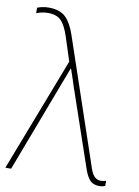

<svg xmlns="http://www.w3.org/2000/svg" viewBox="-87 -823 643 889"><g transform="rotate(10 235.0 -378.5)"><path d="M442 8Q414 8 399 -8Q384 -24 373 -55L246 -426Q238 -450 232.5 -467.5Q227 -485 220 -504H218Q211 -486 204.5 -468Q198 -450 191 -433L27 0H0L206 -535L170 -646Q154 -696 133 -718Q112 -740 70 -740Q53 -740 39 -736.5Q25 -733 16 -729V-755Q26 -759 39.5 -762Q53 -765 70 -765Q122 -765 149 -739Q176 -713 194 -660L396 -64Q406 -36 418.5 -26.5Q431 -17 445 -17Q453 -17 459.5 -18.5Q466 -20 470 -21V3Q465 5 458.5 6.5Q452 8 442 8Z"/></g></svg>

Font: Noto Sans Thin
Style: Regular
Weight: 100
Designer: Monotype Design Team
Foundry: Monotype Imaging Inc.
Version: Version 2.007